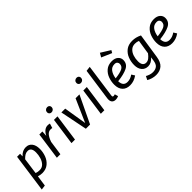

<svg xmlns="http://www.w3.org/2000/svg" viewBox="179 -2048 3511 3511"><g transform="rotate(-45 1934.0 -292.5)"><path d="M128 -527H206L204 -461Q243 -504 282 -521.5Q321 -539 364 -539Q439 -539 482 -484.5Q525 -430 525 -332Q525 -251 496 -172Q467 -93 404 -40.5Q341 12 245 12Q196 12 145 -5L115 204L24 216ZM430 -339Q430 -466 338 -466Q299 -466 266.5 -446Q234 -426 200 -390L157 -77Q182 -68 202 -64.5Q222 -61 250 -61Q311 -61 351.5 -103.5Q392 -146 411 -210Q430 -274 430 -339Z M982 -532 955 -443Q936 -448 912 -448Q863 -448 826.5 -405.5Q790 -363 761 -279L721 0H630L704 -527H782L776 -419Q805 -479 844.5 -509Q884 -539 929 -539Q954 -539 982 -532Z M1099 0H1008L1082 -527H1173ZM1090 -712Q1090 -741 1110 -760.5Q1130 -780 1159 -780Q1186 -780 1202 -764Q1218 -748 1218 -723Q1218 -694 1198 -674.5Q1178 -655 1149 -655Q1122 -655 1106 -671.5Q1090 -688 1090 -712Z M1489 0H1380L1274 -527H1373L1445 -83L1641 -527H1741Z M1858 0H1767L1841 -527H1932ZM1849 -712Q1849 -741 1869 -760.5Q1889 -780 1918 -780Q1945 -780 1961 -764Q1977 -748 1977 -723Q1977 -694 1957 -674.5Q1937 -655 1908 -655Q1881 -655 1865 -671.5Q1849 -688 1849 -712Z M2139 -103Q2138 -98 2138 -90Q2138 -76 2144 -70Q2150 -64 2163 -64Q2178 -64 2199 -71L2218 -5Q2180 12 2145 12Q2099 12 2073.5 -13Q2048 -38 2048 -87Q2048 -96 2050 -118L2138 -739L2230 -750Z M2412 -196Q2415 -65 2526 -65Q2563 -65 2597 -77Q2631 -89 2667 -114L2706 -52Q2617 12 2517 12Q2421 12 2368.5 -44.5Q2316 -101 2316 -202Q2316 -281 2343.5 -358.5Q2371 -436 2432 -487.5Q2493 -539 2587 -539Q2667 -539 2710.5 -500Q2754 -461 2754 -405Q2754 -304 2664 -259Q2574 -214 2412 -196ZM2658 -402Q2658 -426 2641 -446Q2624 -466 2586 -466Q2510 -466 2469 -408Q2428 -350 2417 -266Q2541 -280 2599.5 -309Q2658 -338 2658 -402ZM2727 -687 2698 -638 2499 -724 2544 -801Z M3299 -494 3226 -12Q3208 109 3146 162.5Q3084 216 2985 216Q2938 216 2889.5 202Q2841 188 2803 165L2838 95Q2867 112 2904.5 124.5Q2942 137 2980 137Q3043 137 3084 106Q3125 75 3137 -13L3146 -80Q3115 -43 3076.5 -21.5Q3038 0 2996 0Q2917 0 2872 -53.5Q2827 -107 2827 -198Q2827 -283 2857 -361Q2887 -439 2951 -489Q3015 -539 3113 -539Q3163 -539 3207.5 -528Q3252 -517 3299 -494ZM2925 -197Q2925 -134 2949 -103.5Q2973 -73 3015 -73Q3055 -73 3089.5 -99Q3124 -125 3159 -172L3202 -449Q3179 -458 3159 -462Q3139 -466 3113 -466Q3050 -466 3007.5 -427Q2965 -388 2945 -326.5Q2925 -265 2925 -197Z M3499 -196Q3502 -65 3613 -65Q3650 -65 3684 -77Q3718 -89 3754 -114L3793 -52Q3704 12 3604 12Q3508 12 3455.5 -44.5Q3403 -101 3403 -202Q3403 -281 3430.5 -358.5Q3458 -436 3519 -487.5Q3580 -539 3674 -539Q3754 -539 3797.5 -500Q3841 -461 3841 -405Q3841 -304 3751 -259Q3661 -214 3499 -196ZM3745 -402Q3745 -426 3728 -446Q3711 -466 3673 -466Q3597 -466 3556 -408Q3515 -350 3504 -266Q3628 -280 3686.5 -309Q3745 -338 3745 -402Z"/></g></svg>

Font: FiraGO
Style: Italic
Weight: 400
Italic angle: -8°
Designer: bBox Type GmbH
Foundry: bBox Type GmbH
Version: Version 1.001